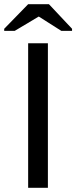

<svg xmlns="http://www.w3.org/2000/svg" viewBox="-42 -894 363 914"><path d="M92 0V-688H186V0ZM301 -757V-747H250L143 -815H142L28 -747H-22V-757L92 -874H191Z"/></svg>

Font: Libra Sans
Style: Regular
Weight: 400
Foundry: Context Ltd
Version: Version 1.000; ttfautohint (v1.3)